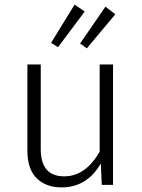

<svg xmlns="http://www.w3.org/2000/svg" viewBox="-20 -803 616 834"><path d="M247 11Q180 11 139.5 -28.5Q99 -68 99 -149V-523H157V-155Q157 -37 259 -37Q351 -37 413 -144V-523H471V0H422L418 -93Q358 11 247 11ZM232 -598 202 -617 304 -783 348 -753ZM357 -593 328 -614 438 -774 481 -741Z"/></svg>

Font: Trujillo Light
Style: Regular
Weight: 300
Designer: Fira Sans original fonts by bBox Type GmbH, Carrois Corporate GbR, & Edenspiekermann AG / Changes by Cristiano Sobral
Foundry: Fira Sans original fonts by bBox Type GmbH, Carrois Corporate GbR, & Edenspiekermann AG / Changes by Cristiano Sobral
Version: Version 4.301;July 28, 2020;FontCreator 13.0.0.2655 64-bit